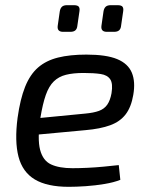

<svg xmlns="http://www.w3.org/2000/svg" viewBox="-20 -710 577 742"><path d="M314 -499Q391 -499 433 -481.5Q475 -464 489.5 -429Q504 -394 495 -343Q487 -296 465.5 -268Q444 -240 406 -226Q368 -212 310 -207L73 -185L82 -249L309 -271Q342 -274 362.5 -281.5Q383 -289 394.5 -305.5Q406 -322 411 -350Q417 -387 406 -403.5Q395 -420 369 -424Q343 -428 303 -428Q263 -428 235 -421Q207 -414 188 -395.5Q169 -377 157 -343Q145 -309 136 -254Q124 -173 135 -131Q146 -89 177.5 -74.5Q209 -60 260 -60Q287 -60 318.5 -61.5Q350 -63 381 -66Q412 -69 439 -72L445 -15Q420 -5 384 1Q348 7 311.5 9.5Q275 12 246 12Q162 12 114.5 -16.5Q67 -45 51.5 -104.5Q36 -164 48 -255Q58 -327 77 -374.5Q96 -422 127 -449Q158 -476 204 -487.5Q250 -499 314 -499ZM265 -690Q280 -690 284.5 -684Q289 -678 287 -666L279 -611Q278 -599 271.5 -593Q265 -587 252 -587H224Q200 -587 203 -610L211 -666Q213 -678 219.5 -684Q226 -690 239 -690ZM434 -690Q449 -690 453.5 -684Q458 -678 456 -666L448 -611Q447 -599 440.5 -593Q434 -587 421 -587H393Q369 -587 372 -610L380 -666Q382 -678 388.5 -684Q395 -690 408 -690Z"/></svg>

Font: Exo 2
Style: Italic
Weight: 400
Italic angle: -8°
Designer: Natanael Gama
Foundry: Natanael Gama
Version: Version 2.010